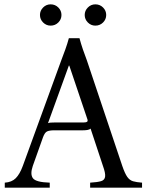

<svg xmlns="http://www.w3.org/2000/svg" viewBox="-20 -864 675 884"><path d="M543 -100Q555 -65 566 -49.5Q577 -34 592.5 -29.5Q608 -25 634 -23V0H395V-23Q429 -25 445.5 -30Q462 -35 464 -51Q466 -67 454 -100L397 -272Q392 -267 382 -265.5Q372 -264 361 -264H230Q208 -264 197 -259Q186 -254 178 -232L131 -100Q118 -62 131.5 -43.5Q145 -25 209 -23V0H2V-23Q34 -25 52.5 -43.5Q71 -62 85 -100L262 -586Q272 -612 281 -637Q290 -662 297 -688H346Q353 -662 361.5 -637Q370 -612 380 -586ZM363 -300Q376 -300 381 -303.5Q386 -307 381 -319L299 -562H297L201 -297Q206 -299 213 -299.5Q220 -300 229 -300ZM213 -746Q193 -746 178.5 -760.5Q164 -775 164 -795Q164 -815 178.5 -829.5Q193 -844 213 -844Q234 -844 248.5 -829.5Q263 -815 263 -795Q263 -775 248.5 -760.5Q234 -746 213 -746ZM419 -746Q399 -746 384.5 -760.5Q370 -775 370 -795Q370 -815 384.5 -829.5Q399 -844 419 -844Q440 -844 454.5 -829.5Q469 -815 469 -795Q469 -775 454.5 -760.5Q440 -746 419 -746Z"/></svg>

Font: Bona Nova
Style: Regular
Weight: 400
Designer: Mateusz Machalski
Foundry: Capitalics
Version: Version 4.001; ttfautohint (v1.8.3)